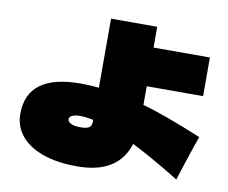

<svg xmlns="http://www.w3.org/2000/svg" viewBox="-83 -872 1166 983"><g transform="rotate(10 500.0 -380.5)"><path d="M915 -96 889 -15Q748 -102 640 -156Q589 7 377 7Q271 7 196.5 -20Q122 -47 83 -95.5Q44 -144 44 -208Q44 -414 323 -414Q365 -414 417 -409V-768H657V-660H950V-459H657V-362Q777 -328 967 -249Q954 -216 915 -96ZM417 -242Q377 -250 348 -250Q320 -250 306 -242.5Q292 -235 292 -223Q292 -211 309 -202Q326 -193 359 -193Q390 -193 403.5 -201.5Q417 -210 417 -235Z"/></g></svg>

Font: Dela Gothic One
Style: Regular
Weight: 400
Designer: aratakana
Foundry: aratakana
Version: Version 1.004